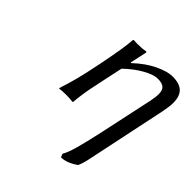

<svg xmlns="http://www.w3.org/2000/svg" viewBox="-181 -579 957 957"><g transform="rotate(45 297.0 -100.5)"><path d="M454.1 -379.9Q425.8 -379.9 381.1 -355.2Q336.4 -330.6 291 -287.1L268.1 -180.2Q257.3 -129.4 253.2 -109.4Q249 -89.4 244.4 -58.1Q239.7 -26.9 237.8 0L234.9 2.9Q216.8 0 189 0Q159.2 0 141.1 2.9L140.1 0Q169.4 -87.9 188 -180.2L199.2 -233.9Q227.5 -374.5 230 -428.2L232.9 -431.2Q239.7 -430.2 257.8 -430.2Q294.4 -430.2 315.9 -435.1Q320.8 -435.1 320.8 -431.2Q320.8 -426.8 319.8 -424.8L301.8 -342.8L304.2 -339.8Q358.9 -391.1 411.4 -415.5Q463.9 -439.9 498 -439.9Q548.3 -439.9 571.3 -417.5Q594.2 -395 594.2 -349.1Q594.2 -324.7 585.9 -282.2L496.1 145Q489.3 178.7 478 205.1Q430.7 238.8 390.1 238.8L382.8 221.2Q397 196.8 410.9 147.7Q424.8 98.6 444.8 6.8L505.9 -277.8Q512.2 -310.5 512.2 -327.1Q512.2 -356.9 498 -368.4Q483.9 -379.9 454.1 -379.9Z"/></g></svg>

Font: Linear Smooth
Style: Italic
Weight: 400
Designer: Philipp H. Poll, Flanker
Foundry: Philipp H. Poll, reworked by Flanker
Version: Version 1.061 | FøM Fix